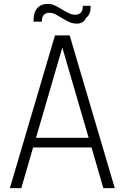

<svg xmlns="http://www.w3.org/2000/svg" viewBox="-20 -972 644 992"><path d="M573 0H514L453 -210H151L90 0H31L264 -789H340ZM438 -260 302 -726 166 -260ZM377 -850Q356 -850 337.5 -858.5Q319 -867 302 -877.5Q285 -888 268.5 -897Q252 -906 235 -906Q196 -906 196 -860H153Q153 -909 173 -930.5Q193 -952 227 -952Q247 -952 265 -943Q283 -934 300 -923.5Q317 -913 334 -904.5Q351 -896 369 -896Q386 -896 397 -906Q408 -916 408 -942H448Q449 -917 442.5 -902.5Q436 -888 425 -880Q411 -850 377 -850Z"/></svg>

Font: Tanohe Sans Light
Style: Regular
Weight: 300
Designer: Village Type and Design LLC & Cristiano Sobral
Foundry: Cooper Hewitt Smithsonian Design Museum
Version: Version 1.00;September 29, 2021;FontCreator 13.0.0.2655 64-b